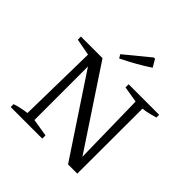

<svg xmlns="http://www.w3.org/2000/svg" viewBox="-227 -1081 1264 1264"><g transform="rotate(45 405.5 -448.5)"><path d="M502 -655H786V-629Q759 -621 733 -615Q707 -609 680 -606L679 0H593L211 -577L230 -583V-50L353 -30V0H59V-27Q86 -36 112.5 -41.5Q139 -47 165 -50L175 -604L58 -626V-655H259L642 -76L625 -71L615 -607L502 -626ZM338 -731 323 -756 495 -897H506L537 -844Q489 -812 439 -784Q389 -756 338 -731Z"/></g></svg>

Font: Piazzolla Thin
Style: Regular
Weight: 400
Version: Version 2.001